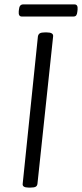

<svg xmlns="http://www.w3.org/2000/svg" viewBox="-20 -849 372 871"><path d="M110 2Q80 2 83 -16L152 -684Q154 -694 161 -698Q168 -702 184 -702H192Q223 -702 221 -684L150 -16Q149 -6 142 -2Q135 2 118 2ZM79 -774Q63 -774 65 -797L66 -806Q68 -829 85 -829H318Q334 -829 332 -806L331 -797Q330 -785 326 -779.5Q322 -774 313 -774Z"/></svg>

Font: Asap Light
Style: Italic
Weight: 300
Italic angle: -6°
Designer: Pablo Cosgaya
Foundry: Omnibus-Type
Version: Version 3.001